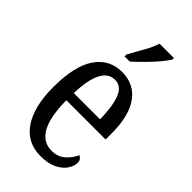

<svg xmlns="http://www.w3.org/2000/svg" viewBox="-240 -833 910 910"><g transform="rotate(45 215.5 -378.0)"><path d="M231 10Q140 10 91 -62Q42 -134 42 -264Q42 -405 89.5 -475.5Q137 -546 223 -546Q303 -546 348 -484.5Q393 -423 393 -304V-264H130Q131 -152 161.5 -98.5Q192 -45 249 -45Q290 -45 317 -68.5Q344 -92 358 -124Q366 -120 372 -112.5Q378 -105 378 -91Q378 -71 362.5 -47Q347 -23 314.5 -6.5Q282 10 231 10ZM307 -313Q306 -395 287.5 -445.5Q269 -496 225 -496Q180 -496 156.5 -448.5Q133 -401 131 -313ZM178 -619Q199 -657 220.5 -694.5Q242 -732 253 -766H349V-756Q339 -739 316 -711.5Q293 -684 265 -656Q237 -628 213 -606H178Z"/></g></svg>

Font: Noto Serif Myanmar ExtraCondensed
Style: Regular
Weight: 400
Width: 2
Designer: Ben Mitchell and the Monotype Design Team
Foundry: Monotype Imaging Inc.
Version: Version 2.106; ttfautohint (v1.8.4.7-5d5b)